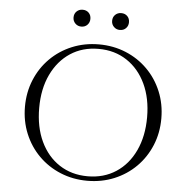

<svg xmlns="http://www.w3.org/2000/svg" viewBox="-59 -949 1007 1021"><g transform="rotate(5 444.0 -438.0)"><path d="M80 -350Q80 -427 107.5 -493.5Q135 -560 184.5 -609.5Q234 -659 300.5 -686.5Q367 -714 444 -714Q521 -714 587.5 -686.5Q654 -659 703.5 -609.5Q753 -560 780.5 -493.5Q808 -427 808 -350Q808 -273 780.5 -206.5Q753 -140 703.5 -90.5Q654 -41 587.5 -13.5Q521 14 444 14Q367 14 300.5 -13.5Q234 -41 184.5 -90.5Q135 -140 107.5 -206.5Q80 -273 80 -350ZM156 -350Q156 -248 192 -171.5Q228 -95 293 -52.5Q358 -10 444 -10Q530 -10 595 -52.5Q660 -95 696 -172Q732 -249 732 -350Q732 -451 696 -527.5Q660 -604 595 -647Q530 -690 444 -690Q358 -690 293.5 -647.5Q229 -605 192.5 -528.5Q156 -452 156 -350ZM502 -845Q502 -865 515 -877.5Q528 -890 547 -890Q567 -890 579.5 -877.5Q592 -865 592 -845Q592 -826 579.5 -813Q567 -800 547 -800Q528 -800 515 -813Q502 -826 502 -845ZM296 -845Q296 -865 309 -877.5Q322 -890 341 -890Q361 -890 373.5 -877.5Q386 -865 386 -845Q386 -826 373.5 -813Q361 -800 341 -800Q322 -800 309 -813Q296 -826 296 -845Z"/></g></svg>

Font: Aboreto
Style: Regular
Weight: 400
Designer: Dominik Jáger
Foundry: Dominik Jáger
Version: Version 1.001; ttfautohint (v1.8.4.7-5d5b)